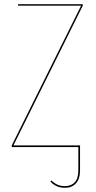

<svg xmlns="http://www.w3.org/2000/svg" viewBox="-20 -700 455 914"><path d="M374 -673 44 -8H361V110Q361 152 341.5 173Q322 194 290 194Q267 194 250.5 186.5Q234 179 220 165L225 159Q238 172 253 179Q268 186 290 186Q319 186 336 167.5Q353 149 353 110V0H36V-8L366 -673H66V-680H374Z"/></svg>

Font: Fira Sans Compressed Eight
Style: Regular
Weight: 100
Width: 1
Designer: bBox Type GmbH & Carrois Corporate GbR & Edenspiekermann AG
Foundry: bBox Type GmbH & Carrois Corporate GbR & Edenspiekermann AG
Version: Version 4.301